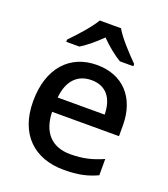

<svg xmlns="http://www.w3.org/2000/svg" viewBox="-141 -866 854 976"><g transform="rotate(20 286.0 -378.0)"><path d="M345 -766H230C204 -721 144 -656 107 -618V-606H178C213 -628 251 -659 287 -695C322 -659 362 -627 397 -606H470V-618C433 -655 370 -721 345 -766ZM295 -549C150 -549 52 -446 52 -265C52 -84 160 10 317 10C393 10 443 -1 497 -26V-114C440 -89 390 -76 321 -76C221 -76 164 -136 161 -247H523V-305C523 -455 436 -549 295 -549ZM295 -467C378 -467 416 -409 417 -325H163C171 -416 219 -467 295 -467Z"/></g></svg>

Font: Noto Sans Devanagari UI Medium
Style: Regular
Weight: 500
Designer: Jelle Bosma - Monotype Design Team
Foundry: Monotype Imaging Inc.
Version: Version 2.004